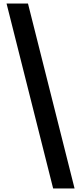

<svg xmlns="http://www.w3.org/2000/svg" viewBox="-20 -820 457 1084"><path d="M280 244H401L138 -800H17Z"/></svg>

Font: Noto Sans Tamil ExtraCondensed
Style: Bold
Weight: 700
Width: 2
Designer: Jelle Bosma - Monotype Design Team
Foundry: Monotype Imaging Inc.
Version: Version 2.004